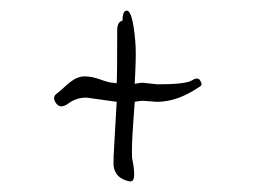

<svg xmlns="http://www.w3.org/2000/svg" viewBox="-20 -453 491 362"><path d="M249 -297 277 -294Q330 -294 342 -301.5Q354 -309 358 -300Q360 -297 360 -294Q360 -291 354 -288Q314 -261 276 -261L249 -263Q244 -263 234 -261Q233 -244 231 -218Q228 -178 229 -155Q233 -137 233 -124Q233 -111 226 -111Q222 -111 217 -113Q196 -120 194 -142Q194 -161 195 -172V-173L200 -261L143 -269Q124 -269 109 -258Q94 -247 86 -258Q82 -263 82 -268Q82 -273 87.5 -277Q93 -281 100.5 -288Q108 -295 112 -298Q126 -309 139.5 -309Q153 -309 169.5 -303Q186 -297 193 -297L200 -296Q201 -309 201 -396Q201 -412 211 -414Q211 -433 219 -433Q230 -433 235 -376Q236 -364 236 -350.5Q236 -337 235 -316.5Q234 -296 234 -295Q244 -297 249 -297Z"/></svg>

Font: Ruge Boogie
Style: Regular
Weight: 400
Version: Version 1.003